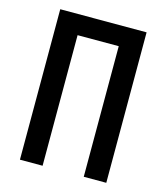

<svg xmlns="http://www.w3.org/2000/svg" viewBox="-108 -797 762 880"><g transform="rotate(15 273.5 -357.0)"><path d="M68.8 0V-713.9H478.5V0H371.6V-619.6H176.3V0Z"/></g></svg>

Font: Open Sans Condensed SemiBold
Style: Regular
Weight: 600
Width: 3
Designer: Monotype Design Team
Foundry: Monotype Imaging Inc.
Version: Version 3.000; ttfautohint (v1.8.4)